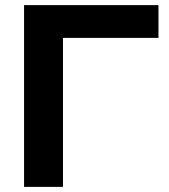

<svg xmlns="http://www.w3.org/2000/svg" viewBox="-20 -730 660 750"><path d="M74 0V-710H599V-582H226V0Z"/></svg>

Font: Geist
Style: Bold
Weight: 400
Designer: Basement.studio, Andrés Briganti, Mateo Zaragoza
Foundry: Basement.studio, Vercel, Andrés Briganti, Guido Ferreyra, Mateo Zaragoza
Version: Version 1.401